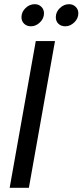

<svg xmlns="http://www.w3.org/2000/svg" viewBox="-20 -892 392 912"><path d="M25.9 0 149.9 -696.8H241.2L117.2 0ZM127 -767.1Q107.4 -767.1 94.7 -779.3Q82 -791.5 82 -810.1Q82 -835 101.1 -853.5Q120.1 -872.1 145 -872.1Q164.1 -872.1 176.5 -859.6Q189 -847.2 189 -829.1Q189 -804.2 169.7 -785.6Q150.4 -767.1 127 -767.1ZM290 -767.1Q270 -767.1 257.6 -779.1Q245.1 -791 245.1 -810.1Q245.1 -835 264.2 -853.5Q283.2 -872.1 308.1 -872.1Q326.7 -872.1 339.4 -859.6Q352.1 -847.2 352.1 -829.1Q352.1 -804.2 332.8 -785.6Q313.5 -767.1 290 -767.1Z"/></svg>

Font: SVN-Poppins
Style: Italic
Weight: 400
Italic angle: -10°
Designer: Ninad Kale (Devanagari), Jonny Pinhorn (Latin)
Foundry: Indian Type Foundry
Version: Version 3.002 2017